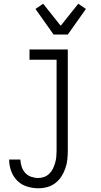

<svg xmlns="http://www.w3.org/2000/svg" viewBox="-20 -785 540 1028"><path d="M185 223Q154 223 124 213.5Q94 204 72 182Q50 160 39.5 130Q29 100 29 69H89Q90 89 96 107.5Q102 126 115 140.5Q128 155 147 161.5Q166 168 185 168Q202 168 217.5 162Q233 156 245 144Q257 132 264 117Q271 102 275.5 86Q280 70 281.5 53.5Q283 37 283 20V-465H138V-520H343V20Q343 44 340.5 68.5Q338 93 330 116Q322 139 309 159.5Q296 180 276.5 195Q257 210 233.5 216.5Q210 223 185 223ZM267 -600 170 -737 211 -765 305 -647 399 -765 440 -737 343 -600Z"/></svg>

Font: Iosevka Light
Style: Regular
Weight: 300
Monospace: yes
Designer: Belleve Invis
Foundry: Belleve Invis
Version: Version 32.5.0; ttfautohint (v1.8.4)